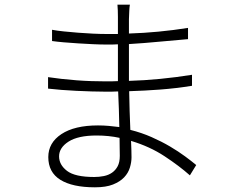

<svg xmlns="http://www.w3.org/2000/svg" viewBox="-20 -768 996 819"><path d="M185 -439Q211 -435 242.5 -431.5Q274 -428 306.5 -425.5Q339 -423 370.5 -422Q402 -421 428 -421Q442 -421 455.5 -421Q469 -421 483 -422V-579Q471 -578 458.5 -578Q446 -578 434 -578Q408 -578 376.5 -579.5Q345 -581 313 -583Q281 -585 252 -587.5Q223 -590 202 -593V-641Q223 -637 252 -634Q281 -631 313 -628.5Q345 -626 376.5 -624.5Q408 -623 433 -623H483V-696Q483 -707 482.5 -723.5Q482 -740 481 -748H534Q532 -736 531.5 -722.5Q531 -709 530 -686V-625Q656 -629 782 -649V-601Q720 -596 658 -590Q596 -584 530 -580V-423Q596 -425 663 -431.5Q730 -438 799 -449V-402Q730 -391 663.5 -386Q597 -381 531 -379Q532 -335 533 -293.5Q534 -252 536 -214Q584 -202 627 -183Q670 -164 705.5 -143Q741 -122 769.5 -101Q798 -80 817 -64L790 -20Q745 -60 682 -101.5Q619 -143 539 -167Q540 -145 540.5 -127Q541 -109 541 -97Q541 -76 534 -53Q527 -30 509.5 -11.5Q492 7 462 19Q432 31 385 31Q289 31 237.5 -1Q186 -33 186 -98Q186 -159 242 -196Q298 -233 398 -233Q421 -233 444 -231Q467 -229 489 -226Q488 -264 487 -303.5Q486 -343 484 -378Q470 -377 456 -377Q442 -377 428 -377Q402 -377 370.5 -378Q339 -379 306.5 -380.5Q274 -382 242.5 -384.5Q211 -387 185 -390ZM232 -101Q232 -65 266 -39Q300 -13 382 -13Q403 -13 423 -17Q443 -21 458 -31.5Q473 -42 482 -59Q491 -76 491 -103Q491 -118 490.5 -137.5Q490 -157 490 -180Q467 -185 442.5 -187.5Q418 -190 392 -190Q313 -190 272.5 -164Q232 -138 232 -101Z"/></svg>

Font: Kinto Sans Light
Style: Regular
Weight: 300
Designer: Authors: Ryoko NISHIZUKA  (kana & ideographs); Paul D. Hunt (Latin, Greek & Cyrillic); Wenlong ZHANG  (bopomofo); Sandol
Foundry: Adobe Systems Incorporated, ookami Inc.
Version: Version 0.001